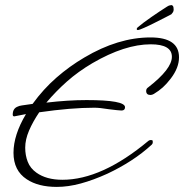

<svg xmlns="http://www.w3.org/2000/svg" viewBox="-20 -692 723 754"><path d="M203 42Q130 42 85 12Q33 -22 33 -92Q33 -162 82 -244L36 -235Q30 -235 30 -242Q30 -267 51 -274Q54 -276 66 -278Q78 -280 108 -284Q150 -342 201.5 -387Q253 -432 311 -466Q444 -545 571 -545Q683 -545 683 -467Q683 -426 651 -384Q635 -363 619.5 -349Q604 -335 584 -323Q577 -319 571 -319Q554 -319 554 -335Q554 -344 562 -349Q655 -421 655 -469Q655 -518 572 -518Q470 -518 343 -444Q287 -411 243 -372Q199 -333 162 -289Q205 -294 244 -296.5Q283 -299 320 -299Q471 -299 471 -271Q471 -258 457 -258Q450 -258 438 -259.5Q426 -261 408 -263Q371 -269 351 -269Q259 -269 134 -251Q109 -214 94 -179Q79 -144 79 -112Q79 -82 89 -56.5Q99 -31 123 -14Q162 14 225 14Q380 14 563 -139Q568 -142 570 -142Q577 -142 578.5 -141Q580 -140 580 -133Q580 -128 576 -124Q539 -90 495 -61.5Q451 -33 402 -10Q347 15 297.5 28.5Q248 42 203 42ZM522 -574Q517 -574 517 -578Q517 -581 520 -584Q541 -602 575 -625.5Q609 -649 636 -666Q642 -670 647 -671Q652 -672 654 -672Q656 -672 659 -668.5Q662 -665 662 -654Q662 -648 658.5 -643Q655 -638 653 -636Q650 -634 631 -624.5Q612 -615 588.5 -603Q565 -591 545.5 -582.5Q526 -574 522 -574Z"/></svg>

Font: Corinthia
Style: Regular
Weight: 400
Designer: Robert E. Leuschke
Foundry: Robert E. Leuschke
Version: Version 1.013; ttfautohint (v1.8.3)